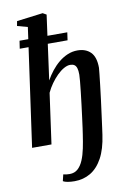

<svg xmlns="http://www.w3.org/2000/svg" viewBox="-112 -884 805 1200"><g transform="rotate(-10 291.0 -283.5)"><path d="M261.5 251.5Q238.5 251.5 218.8 248.2Q199 245 188.5 238.5L198.5 197Q208 199.5 217.8 200.8Q227.5 202 238.5 202Q270 202 290.8 183.2Q311.5 164.5 325 132.5Q338.5 100.5 347 59.2Q355.5 18 362 -27Q364 -38.5 367.8 -66.8Q371.5 -95 376.5 -132.8Q381.5 -170.5 386.5 -211.8Q391.5 -253 395.8 -291.2Q400 -329.5 402.8 -358.2Q405.5 -387 405.5 -399.5Q405.5 -426.5 400.5 -441.5Q395.5 -456.5 385.5 -463Q375.5 -469.5 359.5 -469.5Q341 -469.5 319.2 -457.2Q297.5 -445 276 -423.8Q254.5 -402.5 235.5 -375.8Q216.5 -349 203 -320L158.5 0H35.5L123 -623.5H67L74.5 -673H130L140.5 -748.5L75 -766.5L80.5 -796.5L246.5 -817.5L269.5 -804.5L251.5 -673H377.5L370.5 -623.5H245L214 -396.5Q231 -427 253 -454.8Q275 -482.5 301.2 -504Q327.5 -525.5 357.2 -538Q387 -550.5 419.5 -550.5Q472.5 -550.5 503.2 -519.5Q534 -488.5 534 -420Q533.5 -411 530.2 -380.8Q527 -350.5 522 -307.8Q517 -265 511 -217.5Q505 -170 499 -126Q493 -82 488.8 -49.2Q484.5 -16.5 482.5 -4Q470 85 439 141.5Q408 198 362.8 224.8Q317.5 251.5 261.5 251.5Z"/></g></svg>

Font: Merriweather 60pt SemiBold
Style: Italic
Weight: 600
Italic angle: -7.8°
Version: Version 2.101